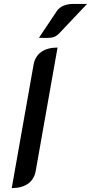

<svg xmlns="http://www.w3.org/2000/svg" viewBox="-20 -952 465 981"><path d="M152 -624Q160 -665 191.5 -687Q223 -709 274 -709L162 -76Q154 -35 122.5 -13Q91 9 40 9ZM270 -895Q295 -932 357 -932H425L282 -781Q269 -768 255.5 -763Q242 -758 214 -758Q193 -758 179 -759Z"/></svg>

Font: K2D Medium
Style: Italic
Weight: 500
Italic angle: -10°
Designer: Katatrad Aksorn Co.,Ltd.
Foundry: Cadson Demak Co.,Ltd.
Version: Version 1.000; ttfautohint (v1.6)